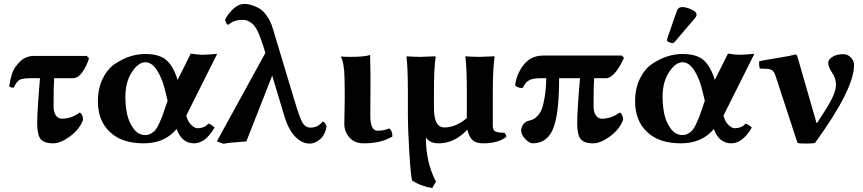

<svg xmlns="http://www.w3.org/2000/svg" viewBox="-20 -718 4381 975"><path d="M183.1 -320.8H133.8Q95.7 -320.8 80.3 -313Q64.9 -305.2 49.8 -272.9Q31.7 -272.9 26.9 -280.8Q31.7 -314.9 41.7 -345.5Q51.8 -376 81.3 -405Q110.8 -434.1 153.8 -434.1H420.9L432.1 -421.9Q420.9 -384.8 398.9 -352.8Q377 -320.8 350.1 -320.8H254.9Q252 -284.7 252 -178.2Q252 -148.4 263.9 -131.8Q275.9 -115.2 293.9 -115.2Q341.8 -115.2 383.8 -146Q391.6 -145 396.7 -134Q401.9 -123 401.9 -109.9Q384.8 -62 336.4 -26.1Q288.1 9.8 250 9.8Q203.1 9.8 186 -12.2Q168.9 -34.2 168.9 -91.8Q168.9 -154.8 183.1 -320.8Z M831.1 -206.1 822.8 -241.2Q806.6 -314.5 779.3 -358.2Q752 -401.9 717.8 -401.9Q682.6 -401.9 649.7 -351.8Q616.7 -301.8 616.7 -226.1Q616.7 -181.2 625.2 -139.6Q633.8 -98.1 658 -65.2Q682.1 -32.2 716.8 -32.2Q732.9 -32.2 746.3 -39.6Q759.8 -46.9 768.3 -56.9Q776.9 -66.9 786.9 -87.9Q796.9 -108.9 802.5 -123.5Q808.1 -138.2 817.9 -168ZM717.8 -443.8Q791 -443.8 826.4 -411.4Q861.8 -378.9 881.8 -312L948.7 -445.8Q986.8 -439.9 1005.9 -439.9Q1034.7 -439.9 1083 -444.8L925.8 -130.9Q934.1 -99.6 951.7 -83.3Q969.2 -66.9 981 -66.9Q1019.5 -66.9 1038.1 -90.3Q1050.3 -87.9 1069.8 -70.3Q1022.9 9.8 965.8 9.8Q902.8 9.8 877 -63Q815.9 10.3 709 9.8Q598.1 9.8 537.6 -48.1Q477.1 -106 477.1 -202.1Q477.1 -268.1 501 -317.6Q524.9 -367.2 563 -393.1Q601.1 -418.9 639.9 -431.4Q678.7 -443.8 717.8 -443.8Z M1638.7 -75.2Q1629.9 -31.2 1604.5 -10Q1579.1 11.2 1552.7 11.2Q1513.7 11.2 1479.2 -23.9Q1444.8 -59.1 1424.8 -126L1362.3 -334L1231 0Q1134.8 6.8 1115.7 12.2L1081.1 0L1327.6 -449.2L1318.8 -478Q1303.7 -526.9 1289.3 -557.4Q1274.9 -587.9 1259.3 -599.4Q1243.7 -610.8 1234.4 -614Q1225.1 -617.2 1210.9 -617.2Q1166 -617.2 1139.6 -591.8Q1126.5 -595.7 1123 -619.1Q1139.2 -649.9 1166 -674.1Q1192.9 -698.2 1219.7 -698.2Q1234.9 -698.2 1251.5 -694.1Q1268.1 -689.9 1291 -678.5Q1314 -667 1334.5 -638.4Q1355 -609.9 1366.7 -568.8L1473.6 -213.9Q1501.5 -118.7 1516.6 -94.2Q1531.7 -69.8 1556.6 -69.8Q1593.8 -69.8 1618.7 -101.1Q1629.9 -99.1 1638.7 -75.2Z M1730.5 -261.2 1729.5 -321.8Q1728.5 -395 1711.4 -429.2L1713.4 -431.2Q1725.6 -429.2 1757.3 -429.2Q1834.5 -429.2 1859.4 -439Q1861.3 -375 1861.3 -342.8V-272Q1861.3 -238.3 1860.8 -190.4Q1860.4 -142.6 1860.4 -130.9Q1860.4 -53.7 1897.5 -54.2Q1931.6 -54.2 1955.6 -65.9Q1972.7 -55.2 1972.7 -24.9Q1914.6 10.3 1825.7 9.8Q1780.8 9.8 1754.6 -19.8Q1728.5 -49.3 1728.5 -87.9Q1728.5 -92.8 1729.7 -159.4Q1731 -226.1 1730.5 -261.2Z M2183.6 -248V-170.9Q2183.6 -70.8 2236.3 -70.8Q2294.4 -70.8 2350.6 -118.2V-250Q2350.6 -373 2343.3 -429.2L2345.7 -432.1Q2379.9 -429.2 2413.6 -429.2Q2413.6 -429.2 2490.7 -432.1L2491.7 -429.2Q2482.9 -376 2482.4 -249V-80.1Q2482.4 -57.1 2495.4 -50.5Q2508.3 -43.9 2541.5 -43.9Q2549.3 -37.1 2551.3 -22.9Q2508.3 10.3 2432.6 9.8Q2399.4 9.8 2381.3 -5.1Q2363.3 -20 2353.5 -58.1H2351.6Q2287.6 9.8 2207.5 9.8Q2161.6 9.8 2142.6 -20Q2142.6 107.9 2194.3 205.1Q2186.5 214.8 2175.3 236.8Q2117.2 228 2072.3 198.2Q2065.4 168.5 2058.3 51.8Q2051.3 -64.9 2051.3 -129.9V-249Q2051.3 -373 2044.4 -429.2L2046.4 -432.1Q2080.6 -429.2 2114.3 -429.2L2191.4 -432.1L2192.4 -429.2Q2183.6 -376 2183.6 -248Z M3138.2 -436 3148.9 -423.8Q3100.1 -320.8 3057.1 -320.8H2997.1Q2994.1 -284.7 2994.1 -178.2Q2994.1 -148.4 3006.1 -131.8Q3018.1 -115.2 3036.1 -115.2Q3084 -115.2 3126 -146Q3133.8 -145 3138.9 -134Q3144 -123 3144 -109.9Q3127 -62 3078.6 -26.1Q3030.3 9.8 2992.2 9.8Q2945.3 9.8 2928.2 -12.2Q2911.1 -34.2 2911.1 -91.8Q2911.1 -154.8 2925.3 -320.8H2819.3Q2819.3 -138.7 2788.8 -64.5Q2758.3 9.8 2685.1 9.8Q2668 9.8 2647.2 -12.2Q2626.5 -34.2 2626.5 -55.2Q2626.5 -70.3 2636.5 -85.2Q2646.5 -100.1 2664.1 -104.5Q2678.7 -108.4 2687.7 -112.3Q2696.8 -116.2 2710.2 -130.1Q2723.6 -144 2731.7 -165.3Q2739.7 -186.5 2746.3 -226.6Q2752.9 -266.6 2753.9 -320.8H2721.2Q2684.1 -320.8 2665 -309.3Q2646 -297.9 2635.3 -272Q2627.4 -269 2612.3 -274.4Q2597.2 -279.8 2596.2 -286.1Q2603 -342.3 2639.6 -389.2Q2676.3 -436 2739.3 -436Z M3445.8 -682.1Q3463.9 -682.1 3490.5 -670.2Q3517.1 -658.2 3517.1 -644Q3517.1 -635.3 3511.7 -628.9L3407.7 -506.8Q3400.9 -499 3397 -499Q3390.1 -499 3378.7 -503.4Q3367.2 -507.8 3367.2 -513.2Q3367.2 -519 3368.2 -522L3418 -665Q3423.8 -682.1 3445.8 -682.1ZM3559.1 -206.1 3550.8 -241.2Q3534.7 -314.5 3507.3 -358.2Q3480 -401.9 3445.8 -401.9Q3410.6 -401.9 3377.7 -351.8Q3344.7 -301.8 3344.7 -226.1Q3344.7 -181.2 3353.3 -139.6Q3361.8 -98.1 3386 -65.2Q3410.2 -32.2 3444.8 -32.2Q3460.9 -32.2 3474.4 -39.6Q3487.8 -46.9 3496.3 -56.9Q3504.9 -66.9 3514.9 -87.9Q3524.9 -108.9 3530.5 -123.5Q3536.1 -138.2 3545.9 -168ZM3445.8 -443.8Q3519 -443.8 3554.4 -411.4Q3589.8 -378.9 3609.9 -312L3676.8 -445.8Q3714.8 -439.9 3733.9 -439.9Q3762.7 -439.9 3811 -444.8L3653.8 -130.9Q3662.1 -99.6 3679.7 -83.3Q3697.3 -66.9 3709 -66.9Q3747.6 -66.9 3766.1 -90.3Q3778.3 -87.9 3797.9 -70.3Q3751 9.8 3693.8 9.8Q3630.9 9.8 3605 -63Q3543.9 10.3 3437 9.8Q3326.2 9.8 3265.6 -48.1Q3205.1 -106 3205.1 -202.1Q3205.1 -268.1 3229 -317.6Q3252.9 -367.2 3291 -393.1Q3329.1 -418.9 3367.9 -431.4Q3406.7 -443.8 3445.8 -443.8Z M3918.9 -331.1Q3912.1 -352.1 3903.1 -359.6Q3894 -367.2 3876 -368.2L3838.9 -370.1Q3835.9 -376 3835 -388.4Q3834 -400.9 3835.9 -407.2Q3857.9 -412.1 3929.4 -423.6Q4001 -435.1 4018.1 -441.9Q4025.9 -441.9 4029.8 -429.2L4125 -98.1Q4127 -92.8 4127.9 -92.8Q4128.9 -92.8 4132.3 -98.1Q4133.8 -100.1 4134.3 -101.6Q4186.5 -179.7 4205.8 -219.7Q4225.1 -259.8 4225.1 -286.1Q4225.1 -321.3 4205.6 -349.1Q4186 -377 4186 -400.9Q4186 -416 4207.5 -429.4Q4229 -442.9 4262.7 -442.9Q4284.7 -442.9 4300.8 -426Q4316.9 -409.2 4316.9 -387.2Q4316.9 -265.1 4118.7 7.8Q4111.8 10.7 4074.5 11Q4037.1 11.2 4029.8 7.8Z"/></svg>

Font: Linux Biolinum
Style: Bold
Weight: 700
Designer: Philipp H. Poll
Foundry: Philipp H. Poll
Version: Version 1.3.2 ; ttfautohint (v0.9)